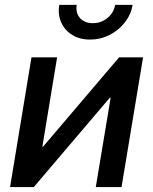

<svg xmlns="http://www.w3.org/2000/svg" viewBox="-20 -763 624 783"><path d="M475.6 0H370.6L431.2 -364.3H427.7L117.7 0H21L108.4 -529.3H212.9L152.8 -165H155.8L465.8 -529.3H563.5ZM347.2 -601.6Q305.2 -601.6 274.7 -620.4Q244.1 -639.2 229.7 -671.4Q215.3 -703.6 221.7 -743.2H293Q287.6 -710.4 306.2 -689.5Q324.7 -668.5 358.9 -668.5Q381.8 -668.5 400.9 -678.2Q419.9 -688 432.9 -704.6Q445.8 -721.2 449.7 -743.2H521Q514.2 -703.6 489 -671.4Q463.9 -639.2 426.8 -620.4Q389.6 -601.6 347.2 -601.6Z"/></svg>

Font: Inter 24pt Medium
Style: Italic
Weight: 500
Italic angle: -9.3988°
Designer: Rasmus Andersson
Foundry: rsms
Version: Version 4.001;git-66647c0bb